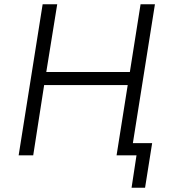

<svg xmlns="http://www.w3.org/2000/svg" viewBox="-20 -725 817 896"><path d="M594 151 617 0H526L534 -57H690L657 151ZM67 0 179 -705H247L196 -389H586L636 -705H703L591 0H524L576 -328H186L135 0Z"/></svg>

Font: Nunito Sans 7pt SemiCondensed Light
Style: Italic
Weight: 300
Width: 4
Italic angle: -9°
Designer: Vernon Adams
Foundry: Vernon Adams
Version: Version 3.101;gftools[0.9.27]